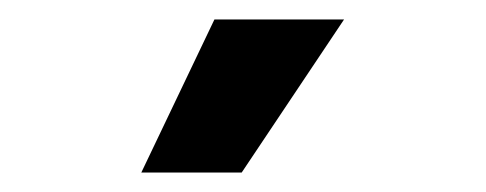

<svg xmlns="http://www.w3.org/2000/svg" viewBox="-20 -793 499 197"><path d="M125 -616H228L333 -773H200Z"/></svg>

Font: Wafeq
Style: Bold
Weight: 700
Designer: Rasmus Andersson & Azza Alameddine
Foundry: Google & TypeTogether
Version: Version 3.000;FEAKit 1.0